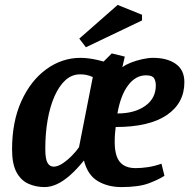

<svg xmlns="http://www.w3.org/2000/svg" viewBox="-20 -750 769 780"><path d="M161 10Q126 10 95.5 -3.5Q65 -17 47 -50.5Q29 -84 29 -143Q29 -256 67 -339.5Q105 -423 168.5 -469Q232 -515 307 -515Q325 -515 342.5 -512.5Q360 -510 375.5 -506.5Q391 -503 401 -500L434 -533L487 -520L477 -477Q490 -487 511.5 -495.5Q533 -504 557.5 -509.5Q582 -515 602 -515Q659 -515 694 -490.5Q729 -466 729 -416Q729 -331 657.5 -282.5Q586 -234 450 -234Q448 -217 447 -204.5Q446 -192 446 -172Q446 -139 454 -115.5Q462 -92 481 -79.5Q500 -67 531 -67Q554 -67 581 -71Q608 -75 636 -85L648 -36Q624 -20 583.5 -5Q543 10 473 10Q418 10 377 -14.5Q336 -39 321 -98Q291 -61 263.5 -37Q236 -13 210.5 -1.5Q185 10 161 10ZM198 -73Q215 -73 235 -86.5Q255 -100 273 -118.5Q291 -137 301 -152L357 -437Q343 -443 331.5 -445.5Q320 -448 306 -448Q272 -448 246 -424.5Q220 -401 201.5 -359Q183 -317 173.5 -262.5Q164 -208 164 -145Q164 -104 173 -88.5Q182 -73 198 -73ZM457 -289Q526 -289 569.5 -319.5Q613 -350 613 -403Q613 -420 606 -432Q599 -444 573 -444Q531 -444 500.5 -403.5Q470 -363 457 -289ZM329 -558 302 -593 458 -730 557 -690V-667Z"/></svg>

Font: Manuale
Style: Italic
Weight: 400
Italic angle: -11°
Designer: Eduardo Tunni / Pablo Cosgaya
Foundry: Eduardo Tunni / Pablo Cosgaya
Version: Version 1.002